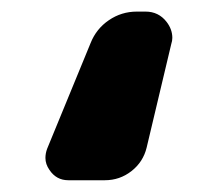

<svg xmlns="http://www.w3.org/2000/svg" viewBox="-20 -220 378 328"><path d="M230.5 32.2Q224.6 56.6 204.6 72.3Q184.6 87.9 159.2 87.9H96.7Q76.2 87.9 64.5 70.3Q57.6 60.5 57.6 49.8Q57.6 42 60.5 34.2L134.8 -146.5Q144.5 -170.9 166 -185.5Q187.5 -200.2 213.9 -200.2H228.5Q251 -200.2 264.6 -182.6Q274.4 -169.9 274.4 -155.3Q274.4 -150.4 272.5 -144.5Z"/></svg>

Font: Gen Jyuu Gothic Bold
Style: Bold
Weight: 700
Designer: [Source Han Sans]
Ryoko NISHIZUKA  (kana & ideographs); Paul D. Hunt (Latin, Greek & Cyrillic); Wenlong ZHANG  (bopomofo
Version: Version 1.002.20150607